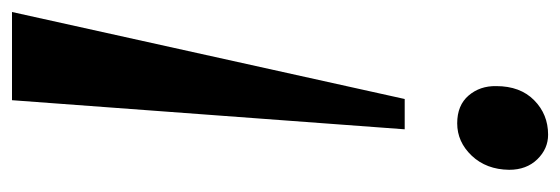

<svg xmlns="http://www.w3.org/2000/svg" viewBox="-327 -596 934 320"><g transform="rotate(-90 140.0 -436.0)"><path d="M133 -883H280L135 -228.5H84.5ZM17 -54.5Q17.5 -92.5 40.5 -116.8Q63.5 -141 94.5 -141Q124.5 -141 140.8 -122Q157 -103 156.5 -76Q156.5 -36 133 -12.8Q109.5 10.5 75.5 10.5Q52 10.5 34.5 -7.5Q17 -25.5 17 -54.5Z"/></g></svg>

Font: Merriweather 96pt
Style: Bold Italic
Weight: 700
Italic angle: -7.8°
Version: Version 2.101